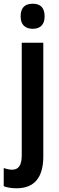

<svg xmlns="http://www.w3.org/2000/svg" viewBox="-52 -773 319 1033"><path d="M59 -685Q59 -753 124 -753Q188 -753 188 -685Q188 -651 171 -634.5Q154 -618 124 -618Q94 -618 76.5 -634.5Q59 -651 59 -685ZM38 240Q-2 240 -32 229V131Q-7 140 14 140Q39 140 52 121.5Q65 103 65 61V-543H181V68Q181 239 38 240Z"/></svg>

Font: Noto Sans Hebrew Condensed SemiBold
Style: Regular
Weight: 600
Width: 3
Designer: Monotype Design Team
Foundry: Monotype Imaging Inc.
Version: Version 2.004; ttfautohint (v1.8.4.7-5d5b)